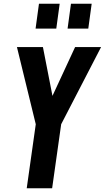

<svg xmlns="http://www.w3.org/2000/svg" viewBox="-20 -1000 557 1020"><path d="M122 0 170 -340 70 -750H208L270 -433H232L379 -750H517L305 -340L257 0ZM169 -848 187 -980H297L279 -848ZM339 -848 357 -980H467L449 -848Z"/></svg>

Font: Mohave Light
Style: Bold Italic
Weight: 700
Italic angle: -8°
Version: Version 2.003